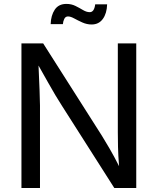

<svg xmlns="http://www.w3.org/2000/svg" viewBox="-20 -946 793 966"><path d="M87.9 0V-727.5H197.3L493.2 -262.2Q507.8 -238.8 531 -199Q554.2 -159.2 579.1 -109.9Q574.7 -162.6 573.7 -207.3Q572.8 -252 572.8 -281.2V-727.5H665.5V0H555.2L291.5 -414.1Q274.9 -439.9 258.5 -467.3Q242.2 -494.6 222.2 -530.3Q202.1 -565.9 173.8 -616.2Q176.8 -546.4 179 -493.9Q181.2 -441.4 181.2 -415V0ZM440.9 -822.8Q417 -822.8 394.3 -833Q371.6 -843.3 353.3 -853.3Q335 -863.3 322.3 -863.3Q309.6 -863.3 303.5 -851.1Q297.4 -838.9 296.4 -824.7H234.9Q236.3 -868.7 255.6 -897.5Q274.9 -926.3 314 -926.3Q339.4 -926.3 359.9 -916Q380.4 -905.8 397.9 -895.3Q415.5 -884.8 431.6 -884.8Q454.1 -884.8 459 -924.3H519Q517.6 -878.4 497.3 -850.6Q477.1 -822.8 440.9 -822.8Z"/></svg>

Font: Inter
Style: Regular
Weight: 400
Designer: Rasmus Andersson
Foundry: rsms
Version: Version 4.001;git-9221beed3